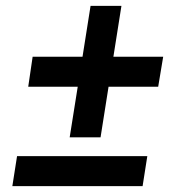

<svg xmlns="http://www.w3.org/2000/svg" viewBox="-20 -668 601 653"><path d="M217 -201 248 -396 267 -373H76L91 -475H285L257 -452L288 -648H393L362 -452L344 -475H535L518 -373H326L353 -397L322 -201ZM22 -35 38 -137H481L465 -35Z"/></svg>

Font: Bitter Thin
Style: Bold Italic
Weight: 700
Italic angle: -9°
Version: Version 3.021